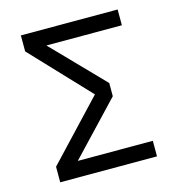

<svg xmlns="http://www.w3.org/2000/svg" viewBox="-103 -779 807 870"><g transform="rotate(-15 300.0 -344.5)"><path d="M404 -315 175 -73H527V0H73V-73L328 -344L73 -614V-689H527V-615H173L404 -377Z"/></g></svg>

Font: Fira Mono
Style: Regular
Weight: 400
Designer: Carrois Corporate & Edenspiekermann AG
Foundry: Carrois Corporate GbR & Edenspiekermann AG
Version: Version 3.206;PS 003.206;hotconv 1.0.70;makeotf.lib2.5.58329